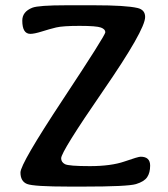

<svg xmlns="http://www.w3.org/2000/svg" viewBox="-20 -708 636 728"><path d="M211.9 -107.9Q211.9 -93.3 226.1 -85.7Q240.2 -78.1 320.8 -78.1Q401.4 -78.1 452.6 -95.9Q503.9 -113.8 513.2 -113.8Q549.3 -113.8 549.3 -80.1Q549.3 -53.2 538.1 -36.4Q526.9 -19.5 495.6 -10Q464.4 -0.5 295.4 -0.5H243.7Q107.4 -0.5 82.5 -10.5Q57.6 -20.5 57.6 -54Q57.6 -87.4 218.5 -330.8Q379.4 -574.2 379.4 -585.7Q379.4 -597.2 362.8 -603.5Q345.7 -609.9 281.7 -609.9Q217.8 -609.9 192.6 -603.8Q167.5 -597.7 138.7 -588.6Q109.9 -579.6 95.2 -579.6Q64.5 -579.6 64.5 -629.9Q64.5 -663.6 102.5 -678.7Q126 -688 231.9 -688H336.9Q457.5 -688 501.5 -677.7Q530.3 -670.9 530.3 -643.6Q530.3 -594.7 371.1 -363.8Q211.9 -132.8 211.9 -107.9Z"/></svg>

Font: Averia Libre
Style: Regular
Weight: 400
Version: Version 1.002